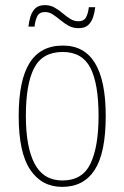

<svg xmlns="http://www.w3.org/2000/svg" viewBox="-20 -720 486 750"><path d="M223 10Q143 10 98 -57Q53 -124 53 -267Q53 -406 95.5 -474Q138 -542 226 -542Q393 -542 393 -267Q393 -123 350 -56.5Q307 10 223 10ZM224 -15Q302 -15 333.5 -81Q365 -147 365 -267Q365 -393 333 -455Q301 -517 225 -517Q146 -517 113.5 -454.5Q81 -392 81 -267Q81 -145 115.5 -80Q150 -15 224 -15ZM287 -610Q265 -610 248 -619.5Q231 -629 216 -641.5Q201 -654 186.5 -663.5Q172 -673 156 -673Q133 -673 125 -655.5Q117 -638 115 -616H91Q93 -634 98.5 -653.5Q104 -673 117 -686.5Q130 -700 156 -700Q176 -700 193 -690.5Q210 -681 224.5 -668.5Q239 -656 254 -646.5Q269 -637 286 -637Q309 -637 317 -654Q325 -671 327 -692H352Q350 -673 344 -654Q338 -635 325 -622.5Q312 -610 287 -610Z"/></svg>

Font: Noto Serif Ethiopic Condensed Thin
Style: Regular
Weight: 100
Width: 3
Designer: Monotype Design Team
Foundry: Monotype Imaging Inc.
Version: Version 2.102; ttfautohint (v1.8.4.7-5d5b)